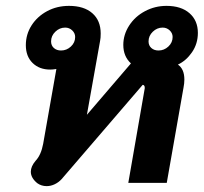

<svg xmlns="http://www.w3.org/2000/svg" viewBox="-20 -623 694 654"><path d="M85 -38Q85 -56 101 -75Q120 -95 127 -133L172 -388Q160 -386 151 -386Q114 -386 91 -408.5Q68 -431 68 -469Q68 -506 87.5 -536.5Q107 -567 140.5 -585Q174 -603 215 -603Q266 -603 294.5 -578Q323 -553 323 -509Q323 -493 321 -484L276 -232L426 -407Q400 -431 400 -470Q400 -505 420 -536Q440 -567 474 -585Q508 -603 547 -603Q597 -603 625.5 -578Q654 -553 654 -511Q654 -474 634 -445Q614 -416 586 -403Q608 -388 608 -352Q608 -339 605 -324L548 0H417L473 -322V-325Q473 -329 471 -331.5Q469 -334 466 -334L190 -13Q180 -2 166.5 4.5Q153 11 139 11Q121 11 107 1Q85 -17 85 -38ZM236 -497Q236 -510 226 -519.5Q216 -529 202 -529Q183 -529 168.5 -515Q154 -501 154 -482Q154 -468 163.5 -459.5Q173 -451 188 -451Q207 -451 221.5 -464.5Q236 -478 236 -497ZM568 -497Q568 -510 558 -519.5Q548 -529 534 -529Q515 -529 500.5 -515Q486 -501 486 -482Q486 -468 495.5 -459.5Q505 -451 520 -451Q539 -451 553.5 -464.5Q568 -478 568 -497Z"/></svg>

Font: Niramit
Style: Bold Italic
Weight: 700
Italic angle: -10°
Designer: Katatrad Aksorn Co.,Ltd.
Foundry: Cadson Demak Co.,Ltd.
Version: Version 1.001; ttfautohint (v1.6)